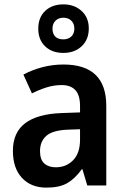

<svg xmlns="http://www.w3.org/2000/svg" viewBox="-20 -848 577 878"><path d="M270 -553Q466 -553 466 -364V0H379L357 -74H354Q323 -31 287.5 -10.5Q252 10 192 10Q122 10 80.5 -34.5Q39 -79 39 -158Q39 -242 95 -284.5Q151 -327 262 -331L346 -334V-363Q346 -413 324.5 -436Q303 -459 262 -459Q227 -459 193.5 -448.5Q160 -438 126 -421L87 -507Q126 -528 173 -540.5Q220 -553 270 -553ZM289 -255Q220 -252 191.5 -226.5Q163 -201 163 -157Q163 -118 182.5 -100.5Q202 -83 235 -83Q283 -83 314.5 -115.5Q346 -148 346 -209V-257ZM270 -606Q218 -606 186.5 -636Q155 -666 155 -717Q155 -768 186.5 -798Q218 -828 270 -828Q320 -828 353 -798Q386 -768 386 -718Q386 -667 353.5 -636.5Q321 -606 270 -606ZM270 -668Q292 -668 306 -681Q320 -694 320 -717Q320 -740 306 -753.5Q292 -767 270 -767Q248 -767 234 -753.5Q220 -740 220 -717Q220 -694 232.5 -681Q245 -668 270 -668Z"/></svg>

Font: Noto Sans Malayalam SemiCondensed SemiBold
Style: Regular
Weight: 600
Width: 4
Designer: Jelle Bosma - Monotype Design Team
Foundry: Monotype Imaging Inc.
Version: Version 2.104; ttfautohint (v1.8.4.7-5d5b)